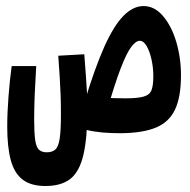

<svg xmlns="http://www.w3.org/2000/svg" viewBox="-20 -436 626 634"><path d="M377.9 3.9Q346.2 3.9 318.1 1.5Q290 -1 265.1 -7.1Q240.2 -13.2 216.8 -22.9L230.5 -128.4Q245.1 -124.5 266.8 -120.4Q288.6 -116.2 319.8 -113.8Q351.1 -111.3 394.5 -111.3Q435.1 -111.3 454.8 -117.2Q474.6 -123 480.5 -138.9Q486.3 -154.8 486.3 -184.1Q486.3 -212.9 480.2 -240Q474.1 -267.1 464.1 -284.2Q454.1 -301.3 441.4 -301.3Q428.7 -301.3 413.3 -281Q397.9 -260.7 378.4 -210Q358.9 -159.2 332.5 -67.9L259.3 -99.6Q293.5 -212.9 324.7 -282.2Q356 -351.6 387.7 -383.8Q419.4 -416 454.1 -416Q490.2 -416 518.3 -383.1Q546.4 -350.1 562 -297.9Q577.6 -245.6 577.6 -187Q577.6 -116.2 558.1 -74.5Q538.6 -32.7 494.6 -14.6Q450.7 3.4 377.9 3.9ZM129.9 178.2Q82.5 178.2 54.9 157.2Q27.3 136.2 15.6 92.8Q3.9 49.3 3.9 -17.1Q3.9 -64 8.1 -117.9Q12.2 -171.9 18.6 -217.8H99.6Q96.7 -171.4 94.7 -125.5Q92.8 -79.6 92.8 -41Q92.8 2.9 96.2 26.4Q99.6 49.8 108.6 58.3Q117.7 66.9 134.3 66.9Q152.3 66.9 162.6 57.9Q172.9 48.8 177 22.2Q181.2 -4.4 181.2 -58.6Q181.2 -92.3 180.2 -121.6Q179.2 -150.9 177.2 -181.9Q175.3 -212.9 172.4 -252L258.3 -256.8Q261.2 -219.2 263.4 -189.2Q265.6 -159.2 267.1 -132.3Q268.6 -105.5 268.6 -77.1Q268.6 19.5 255.4 75.4Q242.2 131.3 212.2 154.8Q182.1 178.2 129.9 178.2Z"/></svg>

Font: Cascadia Mono Medium
Style: Regular
Weight: 500
Monospace: yes
Designer: Aaron Bell
Foundry: Saja Typeworks
Version: Version 2407.024